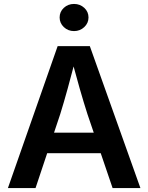

<svg xmlns="http://www.w3.org/2000/svg" viewBox="-20 -964 760 984"><path d="M20.5 0 275.4 -727.5H440.4L699.7 0H557.1L428.2 -378.9Q409.2 -438 388.4 -510.5Q367.7 -583 342.3 -677.2H371.6Q346.7 -582.5 326.7 -509.5Q306.6 -436.5 288.6 -378.9L162.1 0ZM169.4 -178.7V-284.2H550.3V-178.7ZM359.4 -804.7Q328.6 -804.7 307.1 -825.2Q285.6 -845.7 285.6 -874.5Q285.6 -903.8 307.1 -923.8Q328.6 -943.8 359.4 -943.8Q390.1 -943.8 411.9 -923.8Q433.6 -903.8 433.6 -874.5Q433.6 -845.7 411.9 -825.2Q390.1 -804.7 359.4 -804.7Z"/></svg>

Font: Inter 18pt SemiBold
Style: Regular
Weight: 600
Designer: Rasmus Andersson
Foundry: rsms
Version: Version 4.001;git-66647c0bb